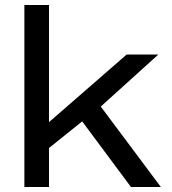

<svg xmlns="http://www.w3.org/2000/svg" viewBox="-20 -744 686 764"><path d="M77 0V-724H175V-258L484 -527H610L381 -320L620 0H501L307 -261L175 -155V0Z"/></svg>

Font: Archivo Expanded
Style: Regular
Weight: 400
Width: 7
Designer: Hector Gatti
Foundry: Omnibus-Type
Version: Version 2.001